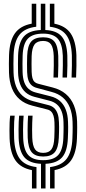

<svg xmlns="http://www.w3.org/2000/svg" viewBox="-20 -934 474 1058"><path d="M205.9 104.6V-31.4Q143 -34.1 114.3 -67.2Q85.7 -100.3 82.8 -172.9Q82.2 -197 82.2 -219.5Q82.3 -242.1 83.1 -261.7Q84 -281.4 85.4 -296.7H110.2Q108.8 -280.2 107.9 -260.4Q107 -240.6 107 -218.8Q107 -197 107.7 -173.7Q110.2 -108 135.8 -79.7Q161.4 -51.3 218 -51.3Q275.2 -51.3 300.9 -79.8Q326.6 -108.3 329.1 -174.1Q329.7 -190.3 330 -204Q330.4 -217.8 330.4 -231.6Q330.5 -245.4 329.9 -261.3Q328.9 -295.4 319.8 -319.4Q310.8 -343.5 293.9 -358.3Q277 -373 252.4 -379.1L170.3 -400.2Q140.6 -407.8 120.7 -425.4Q100.9 -443 90.7 -470.6Q80.5 -498.2 79.5 -535.4Q78.8 -559.8 79 -582.5Q79.1 -605.2 79.7 -628Q82.4 -700.1 111.5 -733Q140.6 -765.9 204.8 -768.6V-913.6H229.7V-768.6Q291.8 -765.9 320 -733Q348.2 -700.1 351 -627.9Q351.8 -606.6 351.4 -572.6Q351 -538.6 349.4 -506.8H324.6Q325.8 -538.8 326.3 -572.5Q326.8 -606.3 326.1 -626.9Q323.6 -692.4 298.5 -720.5Q273.4 -748.7 217.8 -748.7Q159.2 -748.7 133.1 -720.6Q106.9 -692.6 104.7 -626.9Q104.1 -604.6 103.9 -582.2Q103.8 -559.8 104.5 -536.3Q105.5 -503.9 113.6 -481.1Q121.8 -458.3 137.5 -444.3Q153.2 -430.3 176.6 -424.3L258.2 -403.5Q289.6 -395.6 310.5 -377.2Q331.4 -358.8 342.4 -330.1Q353.5 -301.4 354.8 -262.3Q355.5 -247.7 355.5 -234.7Q355.6 -221.8 355.2 -207.3Q354.8 -192.9 354 -173.1Q351.2 -100.6 322.6 -67.5Q294 -34.3 230.9 -31.4V104.6ZM156 104.6V3.5Q94.1 -8.4 65 -50.3Q36 -92.3 32.9 -171Q32.3 -191.5 32.2 -214.6Q32.2 -237.7 33 -259.2Q33.9 -280.8 36.1 -296.7H60.9Q59 -282.2 58.1 -262.3Q57.1 -242.5 57.1 -219.4Q57.1 -196.3 57.8 -171.8Q60.9 -96.2 89.6 -58.5Q118.3 -20.8 181 -13.3V104.6ZM255.9 104.6V-13.3Q318.2 -21.1 347.2 -58.8Q376.1 -96.5 379 -172.1Q379.6 -188.2 380 -202.7Q380.3 -217.1 380.4 -231.9Q380.4 -246.6 379.8 -263.3Q378.2 -308.2 364.9 -341.5Q351.6 -374.8 326.4 -396.4Q301.3 -418 264 -427.6L183 -449.5Q165.5 -454 153.9 -464.5Q142.2 -474.9 136.2 -492.8Q130.3 -510.7 129.5 -536.9Q128.7 -560.4 128.9 -582.2Q129 -603.9 129.7 -625.9Q131.6 -681.4 152 -705Q172.3 -728.5 217.8 -728.5Q260.6 -728.5 279.7 -705Q298.9 -681.4 301.1 -626Q301.9 -606 301.4 -572.7Q300.9 -539.3 299.7 -506.8H274.7Q275.9 -539.8 276.4 -572.4Q276.9 -605 276.1 -625.1Q274.5 -670.2 261.2 -689.3Q247.9 -708.4 217.8 -708.4Q184.9 -708.4 170.5 -689.3Q156.1 -670.2 154.4 -624.9Q154 -603.1 153.8 -582Q153.7 -560.9 154.4 -537.7Q155.1 -517.5 158.7 -504.1Q162.4 -490.7 170 -483.2Q177.6 -475.7 189.2 -472.8L269.8 -452Q313 -441.1 342.4 -416.2Q371.9 -391.3 387.4 -353.3Q403 -315.2 404.8 -264.4Q405.4 -247.1 405.3 -231.9Q405.3 -216.8 404.9 -202Q404.6 -187.2 404 -171Q400.9 -92.3 371.8 -50.4Q342.6 -8.6 280.8 3.3V104.6ZM218 -71.5Q174.3 -71.5 154.6 -95.3Q135 -119.1 132.7 -174.6Q132.1 -197.2 132.1 -218.4Q132 -239.6 132.8 -259.3Q133.6 -279 134.7 -296.7H159.5Q158.3 -277.8 157.6 -258.2Q157 -238.6 156.9 -218.1Q156.9 -197.6 157.7 -175.6Q159.3 -130.3 173.2 -110.9Q187.1 -91.6 218 -91.6Q249.5 -91.6 263.6 -111.2Q277.7 -130.8 279.3 -176.4Q280 -195.6 280.3 -209.1Q280.7 -222.6 280.6 -234.3Q280.6 -246 280.1 -259.2Q279.4 -281.3 274.9 -296Q270.4 -310.7 261.9 -319.2Q253.5 -327.7 240.5 -330.7L157.9 -351.9Q116.3 -362.4 88.3 -386.6Q60.2 -410.8 45.6 -447.9Q31.1 -485 29.6 -533.8Q28.9 -558.8 29 -582.4Q29.2 -606 29.8 -630Q32.7 -708.6 62.1 -750.2Q91.5 -791.9 154.8 -803.6V-913.6H179.8V-786.7Q116 -779.2 86.8 -741.8Q57.6 -704.4 54.8 -629Q54.2 -605.4 54 -582.1Q53.8 -558.8 54.6 -534.6Q55.8 -491.5 68.2 -459.2Q80.5 -426.9 104.5 -406Q128.5 -385.1 164.1 -376.1L246.6 -354.9Q265.3 -350.4 278 -338.8Q290.6 -327.1 297.4 -307.7Q304.1 -288.4 304.9 -260.3Q305.5 -246.5 305.6 -234.3Q305.7 -222.2 305.3 -208.2Q304.9 -194.3 304.1 -175.2Q301.9 -119.6 282 -95.5Q262.1 -71.5 218 -71.5ZM374.4 -506.8Q375.7 -537.5 376.2 -572.2Q376.7 -606.9 376 -628.8Q373.1 -704.2 344.7 -741.7Q316.3 -779.2 254.7 -786.7V-913.6H279.6V-803.5Q340.6 -791.6 369.3 -749.9Q397.9 -708.1 401 -629.8Q401.7 -606.3 401.2 -571.1Q400.7 -535.9 399.3 -506.8Z"/></svg>

Font: Big Shoulders Inline Display SC Thin
Style: Regular
Weight: 100
Designer: Patric King
Foundry: XO Type Co
Version: Version 2.002